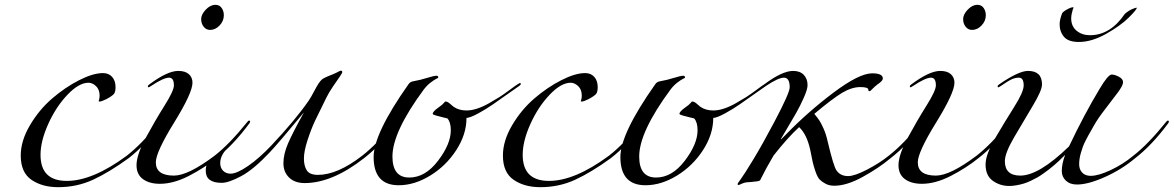

<svg xmlns="http://www.w3.org/2000/svg" viewBox="-20 -754 4866 796"><path d="M513 -98Q433 -40 366 -9Q299 22 221 22Q155 22 110.5 -8.5Q66 -39 66 -109Q66 -170 104 -234.5Q142 -299 196 -345.5Q250 -392 308 -421.5Q366 -451 407 -451Q431 -451 445 -435Q459 -419 459 -393Q459 -374 453 -365.5Q447 -357 421 -343Q401 -333 393 -333Q389 -333 389 -335Q389 -336 390 -338.5Q391 -341 392 -346Q393 -351 393 -357Q393 -383 378 -397Q363 -411 347 -411Q307 -411 259.5 -361Q212 -311 180 -240Q148 -169 148 -112Q148 -4 257 -4Q364 -4 505 -108Q567 -156 641 -248Q645 -254 649 -254Q653 -254 653 -250Q653 -248 651 -244Q583 -152 513 -98Z M873 -734Q890 -734 899 -721Q908 -708 908 -691Q908 -667 890.5 -648.5Q873 -630 851 -630Q835 -630 824.5 -643Q814 -656 814 -675Q814 -694 833 -714Q852 -734 873 -734ZM778 -411Q778 -369 702 -246Q626 -123 626 -81Q626 -26 701 -26Q760 -26 869 -108Q931 -156 1005 -248Q1009 -254 1013 -254Q1017 -254 1017 -250Q1017 -248 1015 -244Q947 -152 877 -98Q826 -57 762.5 -24.5Q699 8 643 8Q599 8 572.5 -11.5Q546 -31 546 -69Q546 -112 584.5 -183Q623 -254 662 -316Q701 -378 701 -400Q701 -432 681 -432Q658 -432 607 -398Q598 -392 597 -392Q593 -392 593 -396Q593 -400 599 -404Q674 -460 719 -460Q748 -460 763 -446.5Q778 -433 778 -411Z M1097 -121Q1031 -51 979.5 -23.5Q928 4 899 4Q833 4 833 -46Q833 -62 838 -73.5Q843 -85 848 -90Q853 -95 866 -104Q879 -113 883 -117Q895 -127 908 -139Q921 -151 926 -155.5Q931 -160 934 -160Q937 -160 937 -157Q937 -153 929 -145Q893 -113 893 -78Q893 -58 905 -46Q917 -34 936 -34Q962 -34 1008.5 -66Q1055 -98 1106 -152Q1204 -256 1260 -337Q1269 -350 1285.5 -381.5Q1302 -413 1314 -424Q1321 -431 1360 -446Q1366 -448 1373.5 -452Q1381 -456 1386 -458.5Q1391 -461 1393 -461Q1399 -461 1399 -455Q1399 -451 1388.5 -436Q1378 -421 1360.5 -395.5Q1343 -370 1332 -347Q1302 -287 1286 -253Q1270 -219 1255 -173Q1240 -127 1240 -97Q1240 -66 1252 -47.5Q1264 -29 1298 -29Q1379 -29 1481 -108Q1543 -156 1617 -248Q1621 -254 1625 -254Q1629 -254 1629 -250Q1629 -248 1627 -244Q1559 -152 1489 -98Q1357 5 1243 5Q1202 5 1178.5 -18Q1155 -41 1155 -77Q1155 -115 1174 -159Q1193 -203 1240 -288Q1134 -160 1097 -121Z M1797 -432Q1797 -431 1788.5 -427Q1780 -423 1765 -411.5Q1750 -400 1737 -383Q1607 -207 1607 -105Q1607 -18 1677 -18Q1743 -18 1796 -87.5Q1849 -157 1849 -214Q1849 -247 1835 -263Q1831 -264 1814.5 -268Q1798 -272 1786 -275.5Q1774 -279 1774 -282Q1774 -287 1780 -293.5Q1786 -300 1798 -308.5Q1810 -317 1812 -319Q1815 -322 1817.5 -324.5Q1820 -327 1821 -328Q1822 -329 1823 -330.5Q1824 -332 1825 -332.5Q1826 -333 1826.5 -333Q1827 -333 1829 -333Q1833 -333 1839 -329Q1845 -325 1852 -318.5Q1859 -312 1861 -311Q1883 -296 1914 -296Q1934 -296 1957.5 -303.5Q1981 -311 2007.5 -326Q2034 -341 2050.5 -351.5Q2067 -362 2094 -382Q2121 -402 2125 -404Q2134 -410 2135 -410Q2139 -410 2139 -406Q2139 -402 2133 -398Q2127 -394 2089.5 -367.5Q2052 -341 2024 -321.5Q1996 -302 1963 -284Q1930 -266 1914 -265Q1914 -197 1871.5 -131.5Q1829 -66 1763.5 -26Q1698 14 1633 14Q1529 14 1529 -103Q1529 -200 1673 -404Q1680 -415 1693 -417Q1722 -422 1750.5 -431Q1779 -440 1790 -440Q1797 -440 1797 -432Z M2512 -98Q2432 -40 2365 -9Q2298 22 2220 22Q2154 22 2109.5 -8.5Q2065 -39 2065 -109Q2065 -170 2103 -234.5Q2141 -299 2195 -345.5Q2249 -392 2307 -421.5Q2365 -451 2406 -451Q2430 -451 2444 -435Q2458 -419 2458 -393Q2458 -374 2452 -365.5Q2446 -357 2420 -343Q2400 -333 2392 -333Q2388 -333 2388 -335Q2388 -336 2389 -338.5Q2390 -341 2391 -346Q2392 -351 2392 -357Q2392 -383 2377 -397Q2362 -411 2346 -411Q2306 -411 2258.5 -361Q2211 -311 2179 -240Q2147 -169 2147 -112Q2147 -4 2256 -4Q2363 -4 2504 -108Q2566 -156 2640 -248Q2644 -254 2648 -254Q2652 -254 2652 -250Q2652 -248 2650 -244Q2582 -152 2512 -98Z M2820 -432Q2820 -431 2811.5 -427Q2803 -423 2788 -411.5Q2773 -400 2760 -383Q2630 -207 2630 -105Q2630 -18 2700 -18Q2766 -18 2819 -87.5Q2872 -157 2872 -214Q2872 -247 2858 -263Q2854 -264 2837.5 -268Q2821 -272 2809 -275.5Q2797 -279 2797 -282Q2797 -287 2803 -293.5Q2809 -300 2821 -308.5Q2833 -317 2835 -319Q2838 -322 2840.5 -324.5Q2843 -327 2844 -328Q2845 -329 2846 -330.5Q2847 -332 2848 -332.5Q2849 -333 2849.5 -333Q2850 -333 2852 -333Q2856 -333 2862 -329Q2868 -325 2875 -318.5Q2882 -312 2884 -311Q2906 -296 2937 -296Q2957 -296 2980.5 -303.5Q3004 -311 3030.5 -326Q3057 -341 3073.5 -351.5Q3090 -362 3117 -382Q3144 -402 3148 -404Q3157 -410 3158 -410Q3162 -410 3162 -406Q3162 -402 3156 -398Q3150 -394 3112.5 -367.5Q3075 -341 3047 -321.5Q3019 -302 2986 -284Q2953 -266 2937 -265Q2937 -197 2894.5 -131.5Q2852 -66 2786.5 -26Q2721 14 2656 14Q2552 14 2552 -103Q2552 -200 2696 -404Q2703 -415 2716 -417Q2745 -422 2773.5 -431Q2802 -440 2813 -440Q2820 -440 2820 -432Z M3328 -401Q3328 -384 3312.5 -349Q3297 -314 3279 -282.5Q3261 -251 3240.5 -217Q3220 -183 3217 -177H3219L3236 -194Q3329 -290 3435.5 -370Q3542 -450 3596 -450Q3640 -450 3640 -429Q3640 -426 3638.5 -423Q3637 -420 3633.5 -416.5Q3630 -413 3627.5 -411Q3625 -409 3618 -404Q3611 -399 3608 -396Q3603 -392 3598 -386.5Q3593 -381 3590 -378.5Q3587 -376 3584 -376Q3580 -376 3580 -382Q3580 -393 3547 -393Q3511 -393 3471 -369Q3431 -345 3356 -282Q3370 -265 3377 -254.5Q3384 -244 3394.5 -220.5Q3405 -197 3412 -165Q3435 -68 3447 -49Q3463 -24 3496 -24Q3523 -24 3575 -51Q3627 -78 3664 -108Q3726 -156 3800 -248Q3804 -254 3808 -254Q3812 -254 3812 -250Q3812 -248 3810 -244Q3742 -152 3672 -98Q3623 -57 3556.5 -20.5Q3490 16 3439 16Q3418 16 3403 8Q3388 0 3378.5 -9.5Q3369 -19 3361 -42.5Q3353 -66 3349.5 -81.5Q3346 -97 3339 -133Q3325 -197 3293 -227Q3245 -183 3187 -109Q3155 -55 3132 -8Q3130 -4 3121 -2.5Q3112 -1 3094 0.5Q3076 2 3074 2Q3065 3 3054.5 8Q3044 13 3042 13Q3038 13 3038 9Q3038 6 3051.5 -12Q3065 -30 3103.5 -93.5Q3142 -157 3190 -248Q3254 -369 3254 -392Q3254 -432 3230 -432Q3207 -432 3156 -398Q3147 -392 3146 -392Q3142 -392 3142 -396Q3142 -400 3148 -404Q3223 -460 3268 -460Q3297 -460 3312.5 -443.5Q3328 -427 3328 -401Z M4032 -734Q4049 -734 4058 -721Q4067 -708 4067 -691Q4067 -667 4049.5 -648.5Q4032 -630 4010 -630Q3994 -630 3983.5 -643Q3973 -656 3973 -675Q3973 -694 3992 -714Q4011 -734 4032 -734ZM3937 -411Q3937 -369 3861 -246Q3785 -123 3785 -81Q3785 -26 3860 -26Q3919 -26 4028 -108Q4090 -156 4164 -248Q4168 -254 4172 -254Q4176 -254 4176 -250Q4176 -248 4174 -244Q4106 -152 4036 -98Q3985 -57 3921.5 -24.5Q3858 8 3802 8Q3758 8 3731.5 -11.5Q3705 -31 3705 -69Q3705 -112 3743.5 -183Q3782 -254 3821 -316Q3860 -378 3860 -400Q3860 -432 3840 -432Q3817 -432 3766 -398Q3757 -392 3756 -392Q3752 -392 3752 -396Q3752 -400 3758 -404Q3833 -460 3878 -460Q3907 -460 3922 -446.5Q3937 -433 3937 -411Z M4453 -580Q4409 -580 4391 -601.5Q4373 -623 4373 -654Q4373 -671 4383 -698Q4386 -705 4403 -714.5Q4420 -724 4429 -724L4431 -722L4428 -716Q4426 -709 4423.5 -698.5Q4421 -688 4421 -678Q4421 -645 4443.5 -626.5Q4466 -608 4499 -608Q4583 -608 4643 -696Q4656 -708 4673 -716Q4688 -722 4691 -722H4693Q4693 -714 4659 -680.5Q4625 -647 4565.5 -613.5Q4506 -580 4453 -580ZM4686 -98Q4630 -51 4560.5 -20Q4491 11 4445 11Q4416 11 4399 -5Q4382 -21 4382 -45Q4382 -76 4396 -112Q4395 -111 4383.5 -100Q4372 -89 4367.5 -84.5Q4363 -80 4349.5 -68.5Q4336 -57 4328 -51Q4320 -45 4305.5 -34.5Q4291 -24 4280 -18Q4269 -12 4253.5 -4.5Q4238 3 4224.5 7Q4211 11 4195 14Q4179 17 4164 17Q4126 17 4096 -4.5Q4066 -26 4066 -72Q4066 -113 4105.5 -180.5Q4145 -248 4184.5 -310.5Q4224 -373 4224 -400Q4224 -432 4204 -432Q4197 -432 4190 -430.5Q4183 -429 4178 -427Q4173 -425 4165 -420.5Q4157 -416 4154 -414Q4151 -412 4142 -406Q4133 -400 4130 -398Q4121 -392 4120 -392Q4116 -392 4116 -396Q4116 -400 4122 -404Q4203 -460 4242 -460Q4300 -460 4300 -404Q4300 -379 4261.5 -315Q4223 -251 4184.5 -185Q4146 -119 4146 -86Q4146 -26 4210 -26Q4287 -26 4412 -147Q4474 -278 4539 -386Q4574 -445 4589 -445Q4601 -445 4618.5 -436Q4636 -427 4636 -413Q4636 -400 4615 -371.5Q4594 -343 4562.5 -302.5Q4531 -262 4515 -233Q4513 -229 4504 -213.5Q4495 -198 4491.5 -191.5Q4488 -185 4480.5 -170.5Q4473 -156 4469.5 -146Q4466 -136 4462 -123Q4458 -110 4456 -97.5Q4454 -85 4454 -73Q4454 -52 4466.5 -38.5Q4479 -25 4502 -25Q4534 -25 4585 -49Q4636 -73 4678 -108Q4740 -156 4814 -248Q4818 -254 4822 -254Q4826 -254 4826 -250Q4826 -248 4824 -244Q4756 -152 4686 -98Z"/></svg>

Font: Miama Nueva
Style: Medium
Weight: 400
Italic angle: -28°
Version: Version 1.0